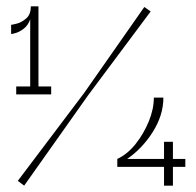

<svg xmlns="http://www.w3.org/2000/svg" viewBox="-20 -584 618 604"><path d="M75 -299V-523Q68 -504 55 -494Q42 -484 30.5 -480.5Q19 -477 15 -477V-506Q19 -506 34 -510Q49 -514 63 -526.5Q77 -539 77 -564H101V-299ZM31 -287V-312H141V-287ZM56 0 36 -15 245 -292 434 -562 454 -548 257 -284ZM349 -59V-84Q381 -99 406.5 -131Q432 -163 448 -202Q464 -241 464 -277H494Q494 -222 461 -169.5Q428 -117 380 -84H563V-59ZM496 0V-138H524V0Z"/></svg>

Font: Darker Grotesque Light Light
Style: Regular
Weight: 300
Version: Version 1.000;gftools[0.9.28]